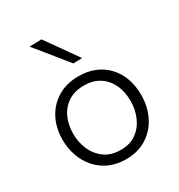

<svg xmlns="http://www.w3.org/2000/svg" viewBox="-185 -902 966 1036"><g transform="rotate(-30 298.5 -383.5)"><path d="M300.5 10.5Q241 10.5 195.2 -10.8Q149.5 -32 118 -68.5Q86.5 -105 70.2 -152.2Q54 -199.5 54 -251Q54 -325 84.2 -382.8Q114.5 -440.5 169.8 -473.5Q225 -506.5 299.5 -506.5Q357 -506.5 402 -487.2Q447 -468 478.8 -433.2Q510.5 -398.5 526.8 -352Q543 -305.5 543 -251Q543 -177.5 513.5 -118.2Q484 -59 429.2 -24.2Q374.5 10.5 300.5 10.5ZM300 -47.5Q359.5 -47.5 398.8 -76.8Q438 -106 457.5 -152.2Q477 -198.5 477 -251Q477 -310 455.5 -354.5Q434 -399 394.2 -423.8Q354.5 -448.5 300 -448.5Q241.5 -448.5 201.2 -422.2Q161 -396 140.5 -351Q120 -306 120 -251Q120 -198.5 140 -152.2Q160 -106 200 -76.8Q240 -47.5 300 -47.5ZM310.5 -580Q284 -613 257.8 -645.5Q231.5 -678 205 -710.8Q178.5 -743.5 151.5 -776.5L226.5 -778.5Q261.5 -729.5 296.2 -680.5Q331 -631.5 366 -581.5Z"/></g></svg>

Font: Commissioner Thin Light
Style: Regular
Weight: 300
Version: Version 1.000